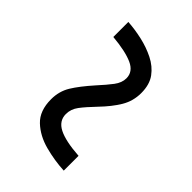

<svg xmlns="http://www.w3.org/2000/svg" viewBox="-10 -646 578 578"><g transform="rotate(-45 279.5 -356.5)"><path d="M52 -267Q54 -308 65 -349.5Q76 -391 102 -418.5Q128 -446 177 -446Q211 -446 238 -429.5Q265 -413 302 -380Q326 -358 344.5 -344Q363 -330 382 -330Q410 -330 423.5 -360Q437 -390 442 -446H506Q504 -416 497 -385Q490 -354 476.5 -327Q463 -300 440.5 -283.5Q418 -267 382 -267Q348 -267 319.5 -284Q291 -301 260 -331Q234 -356 216 -369.5Q198 -383 177 -383Q148 -383 133.5 -354.5Q119 -326 115 -267Z"/></g></svg>

Font: Noto Serif Hentaigana Medium
Style: Regular
Weight: 500
Designer: Kazuhiro Yamada
Foundry: nipponia
Version: Version 1.000; ttfautohint (v1.8.4.7-5d5b)